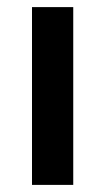

<svg xmlns="http://www.w3.org/2000/svg" viewBox="-20 -520 296 540"><path d="M70 -500H186V0H70Z"/></svg>

Font: Retni Sans
Style: Bold
Weight: 700
Designer: Vitaly Kuzmin
Foundry: ParaType Ltd.
Version: Version 1.00;March 2, 2019;FontCreator 11.5.0.2425 64-bit; t